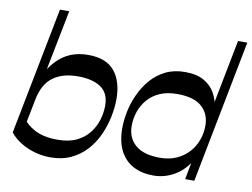

<svg xmlns="http://www.w3.org/2000/svg" viewBox="-82 -891 1338 1021"><g transform="rotate(10 587.0 -380.5)"><path d="M246.5 10.5Q207.3 10.5 166.2 -0.4Q125.1 -11.4 89.5 -32.7Q53.9 -53.9 28.4 -85L162.4 -772H212.5L140 -403.8L131.7 -419.2Q169.1 -489.3 223.4 -525.1Q277.8 -561 354.1 -561Q449.8 -561 495.4 -506.2Q540.9 -451.4 540.9 -355.4Q540.9 -309 530.4 -258.3Q519.9 -207.6 498.3 -159.7Q476.6 -111.7 441.8 -73.3Q407 -34.8 358.7 -12.2Q310.4 10.5 246.5 10.5ZM83.7 -111.9 80.6 -170.4Q97.9 -139.9 145.4 -114.2Q192.9 -88.5 270.1 -88.5Q330.6 -88.5 372.3 -108.8Q413.9 -129.1 439.5 -162.4Q465.1 -195.6 476.5 -234.4Q487.9 -273.2 487.9 -310.6Q487.9 -378.1 443 -408.7Q398 -439.3 319.5 -439.3Q235.9 -439.3 184.6 -401.4Q133.3 -363.5 116.7 -279.6Z M803.6 10.5Q741.7 10.5 695.5 -13.7Q649.2 -38 623.8 -86.9Q598.4 -135.8 598.1 -208.1Q598.1 -250.5 607.7 -298.7Q617.4 -346.8 638.7 -393.4Q660 -440 692.5 -477.7Q724.9 -515.3 770.7 -538.2Q816.6 -561 875.9 -561Q938.3 -561 978.1 -538.5Q1017.8 -515.9 1038.2 -479.3Q1058.6 -442.8 1062.9 -399.2L1048 -382.6L1123.9 -772H1174L1024 0H974.6L1000.5 -138.4L1011.1 -123.4Q977.2 -57.1 922.5 -23.3Q867.8 10.5 803.6 10.5ZM821.3 -88.5Q872.9 -88.5 911.9 -106.3Q951 -124 977.7 -153.8Q1004.4 -183.7 1017.8 -220.9Q1031.2 -258.2 1031.2 -297.6Q1031.2 -362 988.2 -400.3Q945.2 -438.6 855.7 -438.6Q800.6 -438.6 761.1 -420.9Q721.5 -403.2 695.9 -373.2Q670.4 -343.2 657.9 -306.3Q645.4 -269.4 645.4 -230.3Q645.4 -164.8 689.8 -126.7Q734.3 -88.5 821.3 -88.5Z"/></g></svg>

Font: Savate ExtraLight
Style: Italic
Weight: 200
Italic angle: -11°
Designer: Max Esnée
Foundry: Plomb Type
Version: Version 2.000